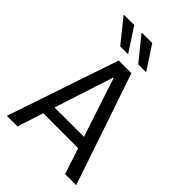

<svg xmlns="http://www.w3.org/2000/svg" viewBox="-257 -1004 1114 1114"><g transform="rotate(45 300.0 -447.5)"><path d="M16 0 248 -686H352L585 0H494L299 -593H295L103 0ZM122 -160V-230H475V-160ZM344 -750 229 -892 231 -895H314L409 -750ZM196 -750 82 -892 83 -895H166L261 -750Z"/></g></svg>

Font: Chivo Mono Medium Light
Style: Regular
Weight: 300
Monospace: yes
Version: Version 1.008